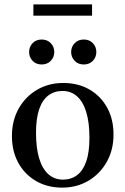

<svg xmlns="http://www.w3.org/2000/svg" viewBox="-20 -846 573 877"><path d="M267.5 -25.5Q304.5 -25.5 331.8 -45.8Q359 -66 373.8 -108.2Q388.5 -150.5 388.5 -216.5Q388.5 -286.5 374 -334Q359.5 -381.5 332 -406Q304.5 -430.5 265.5 -430.5Q228.5 -430.5 201.2 -410.2Q174 -390 159.2 -347.8Q144.5 -305.5 144.5 -239.5Q144.5 -170 159 -122.2Q173.5 -74.5 201.2 -50Q229 -25.5 267.5 -25.5ZM264 11Q196.5 11 144.8 -19Q93 -49 63.8 -102Q34.5 -155 34.5 -224.5Q34.5 -295 65.2 -349.8Q96 -404.5 149 -435.8Q202 -467 269 -467Q337 -467 388.8 -437Q440.5 -407 469.5 -354.2Q498.5 -301.5 498.5 -231.5Q498.5 -161 467.5 -106.2Q436.5 -51.5 383.5 -20.2Q330.5 11 264 11ZM170.5 -551.5Q144.5 -551.5 128.8 -568.2Q113 -585 113 -608.5Q113 -632 128.8 -648.8Q144.5 -665.5 170.5 -665.5Q196 -665.5 212 -648.8Q228 -632 228 -608.5Q228 -585 212 -568.2Q196 -551.5 170.5 -551.5ZM362.5 -551.5Q337 -551.5 321 -568.2Q305 -585 305 -608.5Q305 -632 321 -648.8Q337 -665.5 362.5 -665.5Q388.5 -665.5 404.2 -648.8Q420 -632 420 -608.5Q420 -585 404.2 -568.2Q388.5 -551.5 362.5 -551.5ZM132.5 -774.5V-826H400.5V-774.5Z"/></svg>

Font: Newsreader 36pt Medium
Style: Regular
Weight: 500
Designer: Hugues Gentile
Foundry: Production Type
Version: Version 1.003